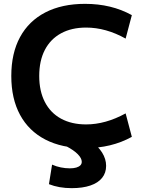

<svg xmlns="http://www.w3.org/2000/svg" viewBox="-20 -760 751 998"><path d="M422.3 10Q302 10 215.8 -34.5Q129.7 -79 84.2 -163Q38.7 -247 38.7 -365Q38.7 -483.3 84.2 -567.2Q129.7 -651 215.8 -695.5Q302 -740 422.3 -740Q559.3 -740 665.3 -681.3L633 -559.4Q530.3 -616.7 427.7 -616.7Q352 -616.7 297.1 -586.7Q242.3 -556.7 213.1 -500.5Q183.9 -444.3 183.9 -365Q183.9 -286.7 213.1 -230Q242.3 -173.3 297.1 -143.3Q352 -113.3 427.7 -113.3Q528.3 -113.3 633 -170.6L665.3 -48.7Q559.3 10 422.3 10ZM352.7 218Q286.3 218 234.4 197.3L250.7 95.7Q272.4 105.4 296.2 110.2Q320 115 342.7 115Q363 115 376.7 110.9Q390.4 106.7 397.7 99.4Q405 92 405 81Q405 62.7 384.5 41.7Q364 20.7 324.3 0L448 -32.6Q490 0 510.8 33.2Q531.6 66.4 531.6 102Q531.6 138.7 510.6 164.7Q489.6 190.7 449.7 204.3Q409.7 218 352.7 218Z"/></svg>

Font: M PLUS 1 Thin
Style: Regular
Weight: 100
Designer: Coji Morishita
Foundry: UNDERFOREST DESIGN
Version: Version 1.001